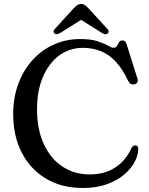

<svg xmlns="http://www.w3.org/2000/svg" viewBox="-20 -909 737 947"><path d="M661.8 -175.6Q661.8 -142.7 643.3 -108.7Q624.8 -74.6 589.7 -45.8Q554.6 -17 504.3 0.6Q453.9 18.2 389.7 18.2Q283.1 18.2 205.8 -28.5Q128.6 -75.3 86.8 -157.3Q45 -239.3 45 -345.6Q45 -426.1 69.7 -493.7Q94.4 -561.2 139.1 -611.3Q183.9 -661.3 244.3 -688.9Q304.8 -716.4 376.1 -716.4Q428.3 -716.4 460.8 -705.7Q493.3 -695 511.7 -684.2Q530.1 -673.4 539.6 -673.4Q551.7 -673.4 556.7 -682.5Q561.8 -691.6 567.1 -700.6Q572.3 -709.6 584.3 -709.6Q591.7 -709.6 596.7 -705.1Q601.6 -700.5 605 -689.3L658.3 -519.8Q661.6 -509.7 656.8 -502.1Q652 -494.5 641.9 -492.9Q632.4 -491.3 624.9 -495.3Q617.3 -499.3 612.8 -509Q584.9 -568.4 551.2 -604.5Q517.6 -640.6 477.2 -656.8Q436.7 -673.1 387.8 -673.1Q339.3 -673.1 298.1 -651.7Q256.9 -630.3 226.6 -590.5Q196.2 -550.8 179.4 -495.5Q162.6 -440.2 162.6 -372.1Q162.6 -269.4 196.7 -197Q230.7 -124.5 289.3 -86.6Q347.9 -48.7 422.1 -48.7Q495.7 -48.7 547.8 -82.4Q599.8 -116 626.8 -175.8Q631.7 -185.5 637.2 -189Q642.7 -192.5 649.6 -191.5Q655.7 -190.7 658.8 -186.7Q661.8 -182.7 661.8 -175.6ZM399.9 -823.7H360L483.3 -746.1Q500.9 -735.8 511 -743.6Q515.3 -746.9 515.7 -753.2Q516.1 -759.5 509.3 -766.6L416.6 -867.8Q407.2 -877.8 399.6 -883.5Q391.9 -889.2 380.4 -889.2Q368.9 -889.2 360.9 -883.5Q352.9 -877.8 343 -867.8L250.8 -766.6Q243.7 -759.5 244.2 -753.2Q244.8 -746.9 249.1 -743.6Q259.2 -735.8 276.6 -746.1Z"/></svg>

Font: Fraunces
Style: Regular
Weight: 900
Version: Version 1.000;[b76b70a41]